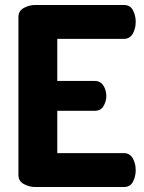

<svg xmlns="http://www.w3.org/2000/svg" viewBox="-20 -751 579 771"><path d="M122 0Q97 0 75.5 -12Q54 -24 54 -48V-683Q54 -707 75.5 -719Q97 -731 122 -731H478Q503 -731 514 -709.5Q525 -688 525 -664Q525 -636 513 -615.5Q501 -595 478 -595H210V-426H360Q383 -426 395 -407.5Q407 -389 407 -365Q407 -345 396 -325.5Q385 -306 360 -306H210V-136H478Q501 -136 513 -115.5Q525 -95 525 -67Q525 -43 514 -21.5Q503 0 478 0Z"/></svg>

Font: Dosis ExtraBold
Style: Regular
Weight: 800
Designer: EdgarTolentino, PabloImpallari, IginoMarini
Foundry: EdgarTolentino, PabloImpallari, IginoMarini
Version: Version 3.001; ttfautohint (v1.8.2)